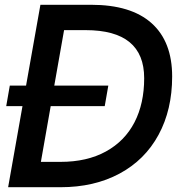

<svg xmlns="http://www.w3.org/2000/svg" viewBox="-20 -783 780 803"><path d="M361 -763Q528 -763 614 -686Q700 -609 700 -463Q700 -324 643 -219Q586 -114 480 -57Q374 0 233 0H14L74 -339H6L21 -425H89L149 -763ZM233 -106Q344 -106 423 -149.5Q502 -193 542.5 -271.5Q583 -350 583 -456Q583 -657 338 -657H248L207 -425H433L418 -339H192L151 -106Z"/></svg>

Font: Open Sauce Sans Medium Italic
Style: Regular
Weight: 500
Italic angle: -10°
Designer: Alfredo Marco Pradil
Foundry: Creative Sauce Fz LLC
Version: Version 1.477